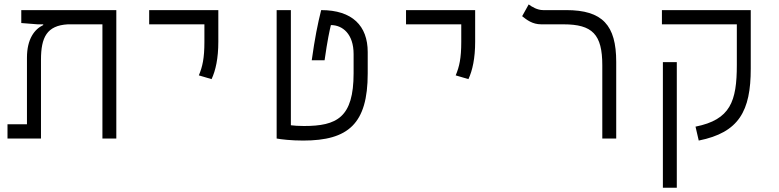

<svg xmlns="http://www.w3.org/2000/svg" viewBox="-20 -632 3556 876"><path d="M510.7 0V-585.9H77.1V-526.9L151.9 -521H177.2V-517.6C137.7 -499 103 -454.6 103 -368.7V-64.9H14.2V0H167V-359.4C167 -461.9 193.8 -515.6 289.6 -521H447.3V0Z M945.3 -271C963.9 -310.5 976.1 -366.2 976.1 -441.4V-585.9H660.6V-521H912.6V-441.4C912.6 -366.2 903.8 -327.6 887.2 -288.1Z M1363.3 9.3C1569.3 9.3 1657.7 -67.4 1657.7 -296.9V-394.5C1657.7 -514.2 1587.4 -585.9 1445.3 -585.9C1429.2 -521.5 1416.5 -458.5 1402.3 -356.9H1460.9C1474.1 -450.2 1483.9 -493.7 1489.7 -517.6C1543 -517.6 1593.3 -477.1 1593.3 -385.3V-297.9C1593.3 -95.7 1517.1 -57.1 1366.7 -57.1C1341.3 -57.1 1322.3 -58.6 1307.1 -60.5V-585.9H1242.2V0C1262.2 3.9 1309.1 9.3 1363.3 9.3Z M2117.2 -271C2135.7 -310.5 2147.9 -366.2 2147.9 -441.4V-585.9H1832.5V-521H2084.5V-441.4C2084.5 -366.2 2075.7 -327.6 2059.1 -288.1Z M2791.5 -349.6C2791.5 -517.1 2729 -585.9 2563.5 -585.9H2458C2431.2 -585.9 2406.7 -601.1 2392.1 -611.8L2362.3 -558.1C2383.3 -541.5 2408.7 -521 2449.7 -521H2550.8C2683.1 -521 2728 -475.1 2728 -334V0H2791.5Z M3341.8 -585.9H3000V-521H3341.8V-335.9C3341.8 -169.4 3312.5 -85.9 3153.3 -54.2L3168 9.3C3351.6 -27.3 3405.3 -125.5 3405.3 -318.4V-585.9ZM3067.9 224.6V-348.6H3004.4V224.6Z"/></svg>

Font: Cascadia Code Light
Style: Regular
Weight: 300
Monospace: yes
Designer: Aaron Bell
Foundry: Saja Typeworks
Version: Version 2404.023